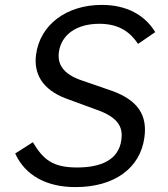

<svg xmlns="http://www.w3.org/2000/svg" viewBox="-20 -753 685 783"><path d="M288 10C445 10 552 -66 569 -193C581 -281 545 -343 438 -382L305 -428C221 -459 216 -508 220 -540C230 -613 294 -656 385 -656C468 -656 512 -620 543 -574L613 -622C570 -693 495 -733 395 -733C251 -733 143 -652 127 -530C117 -454 151 -388 250 -351L389 -300C468 -268 481 -229 475 -183C464 -99 389 -70 294 -70C194 -70 156 -103 114 -173L42 -127C83 -37 170 10 288 10Z"/></svg>

Font: United Sans
Style: Italic
Weight: 400
Italic angle: -8°
Designer: Pablo Impallari, Rodrigo Fuenzalida (Modified by Dan O. Williams)
Version: Version 1.000;PS 001.000;hotconv 1.0.88;makeotf.lib2.5.64775